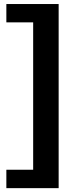

<svg xmlns="http://www.w3.org/2000/svg" viewBox="-20 -745 373 972"><path d="M276.9 -724.6V207.5H12.2V114.3H147.9V-631.8H12.2V-724.6Z"/></svg>

Font: Arimo
Style: Bold
Weight: 700
Designer: Steve Matteson
Foundry: Monotype Imaging Inc.
Version: Version 1.33